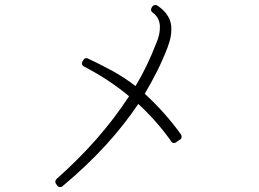

<svg xmlns="http://www.w3.org/2000/svg" viewBox="-20 -774 1040 772"><path d="M222 -22Q228 -22 231 -25Q329 -107 404 -189Q479 -271 536 -356Q610 -288 669 -205Q672 -199 680 -199Q685 -199 688 -202L704 -213Q710 -216 710 -222Q711 -228 708 -233Q643 -323 562 -397Q588 -441 611 -486.5Q634 -532 654 -584Q662 -606 665.5 -622Q669 -638 669 -657Q670 -714 612 -752Q610 -753 608 -753.5Q606 -754 604 -754Q602 -754 601 -753Q595 -752 592 -747L589 -742Q584 -731 593 -724Q623 -703 623 -665Q623 -652 620 -636Q617 -620 609 -602Q590 -553 569.5 -510.5Q549 -468 525 -428Q478 -464 430 -490Q382 -516 333 -539Q331 -540 327 -540Q318 -540 315 -532L311 -526Q306 -513 317 -507Q419 -454 499 -387Q440 -297 368.5 -215.5Q297 -134 207 -54Q203 -50 202.5 -44.5Q202 -39 205 -35L211 -27Q214 -22 221 -22Q221 -22 221.5 -22Q222 -22 222 -22Z"/></svg>

Font: Kokoro
Style: Regular
Weight: 400
Version: Version 1.00